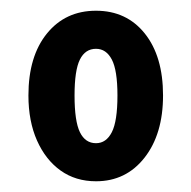

<svg xmlns="http://www.w3.org/2000/svg" viewBox="-20 -750 357 358"><path d="M159 -412Q121 -412 93 -432Q65 -452 49 -488Q33 -524 33 -572Q33 -645 67.5 -687.5Q102 -730 159 -730Q216 -730 250 -687.5Q284 -645 284 -572Q284 -500 249.5 -456Q215 -412 159 -412ZM159 -483Q178 -483 188.5 -503.5Q199 -524 199 -572Q199 -619 188.5 -639Q178 -659 159 -659Q139 -659 129 -639Q119 -619 119 -572Q119 -524 129 -503.5Q139 -483 159 -483Z"/></svg>

Font: Instrument Sans Condensed SemiBold
Style: Regular
Weight: 600
Width: 3
Designer: Rodrigo Fuenzalida
Foundry: fragTYPE
Version: Version 1.000;gftools[0.9.28]